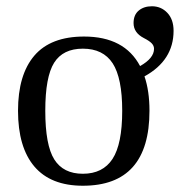

<svg xmlns="http://www.w3.org/2000/svg" viewBox="-20 -589 580 619"><path d="M539.6 -489.7Q539.6 -394.5 445.8 -342.8Q461.9 -295.9 461.9 -231.9Q461.9 9.8 247.1 9.8Q143.6 9.8 90.8 -52.2Q38.1 -114.3 38.1 -231.9Q38.1 -348.1 90.8 -409.7Q143.6 -471.2 251 -471.2Q381.3 -471.2 431.6 -376Q476.6 -401.4 476.6 -431.6Q476.6 -441.4 469.2 -449.2Q461.9 -457 443.8 -466.3Q410.6 -483.4 410.6 -514.6Q410.6 -541 427.2 -554.9Q443.8 -568.8 469.7 -568.8Q499.5 -568.8 519.5 -547.6Q539.6 -526.4 539.6 -489.7ZM374 -231.9Q374 -337.4 343.3 -384.8Q312.5 -432.1 247.1 -432.1Q183.1 -432.1 154.5 -386.7Q126 -341.3 126 -231.9Q126 -121.1 155 -75Q184.1 -28.8 247.1 -28.8Q311.5 -28.8 342.8 -76.7Q374 -124.5 374 -231.9Z"/></svg>

Font: Tinos
Style: Regular
Weight: 400
Designer: Steve Matteson
Foundry: Monotype Imaging Inc.
Version: Version 1.23